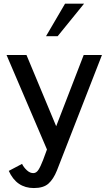

<svg xmlns="http://www.w3.org/2000/svg" viewBox="-20 -791 574 1016"><path d="M424.8 -771.5H324.2L223.6 -599.6H285.2ZM519.5 -500H422.9L277.3 -123L120.1 -500H14.6L228.5 0L208 55.7C198.9 79.1 190.8 96.4 183.6 107.4C176.4 118.5 168 124.3 158.2 125C145.8 125.7 134 120.8 122.6 110.4C111.2 99.9 102.5 88.5 96.7 76.2L26.4 113.3C53.7 173.8 98 204.1 159.2 204.1C193 204.1 218.8 196.3 236.3 180.7C253.9 165 268.9 141.9 281.2 111.3Z"/></svg>

Font: FreeUniversal
Style: Regular
Weight: 400
Version: Version 1.001